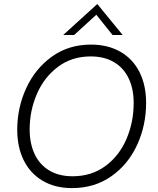

<svg xmlns="http://www.w3.org/2000/svg" viewBox="-20 -929 788 958"><path d="M66 -281.5Q66 -391.5 110.8 -489Q155.5 -586.5 239 -646.5Q322.5 -706.5 433.5 -706.5Q518 -706.5 580.2 -671Q642.5 -635.5 675.8 -569.8Q709 -504 709 -415.5Q709 -303.5 664.2 -206Q619.5 -108.5 535.5 -49.5Q451.5 9.5 339.5 9.5Q254.5 9.5 192.8 -27Q131 -63.5 98.5 -129.2Q66 -195 66 -281.5ZM342 -49.5Q436.5 -49.5 505.8 -100.5Q575 -151.5 611 -235.5Q647 -319.5 647 -415.5Q647 -486.5 621.5 -539Q596 -591.5 547.8 -619.5Q499.5 -647.5 432.5 -647.5Q338.5 -647.5 269.2 -595.5Q200 -543.5 164 -460Q128 -376.5 128 -283.5Q128 -213.5 152.5 -160.8Q177 -108 225.2 -78.8Q273.5 -49.5 342 -49.5ZM465.5 -909 592 -754.5H541.5L460.5 -855.5L350 -754.5H295.5Z"/></svg>

Font: HK Grotesk Light
Style: Italic
Weight: 300
Italic angle: -16°
Designer: Alfredo Marco Pradil
Foundry: Hanken Design Co.
Version: Version 3.001